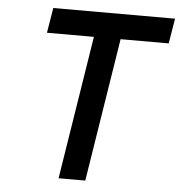

<svg xmlns="http://www.w3.org/2000/svg" viewBox="-52 -782 780 831"><g transform="rotate(5 337.5 -366.0)"><path d="M128 -623 146 -732H675L657 -623H448L349 0H233L332 -623Z"/></g></svg>

Font: Exo
Style: DemiBoldItalic
Weight: 600
Designer: Natanael Gama
Version: Version 1